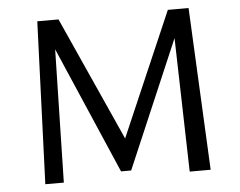

<svg xmlns="http://www.w3.org/2000/svg" viewBox="-49 -716 967 775"><g transform="rotate(-5 435.0 -329.0)"><path d="M689 0 675 -542 454 -25H413L191 -539L179 0H104L129 -658H215L441 -156L658 -658H742L774 0Z"/></g></svg>

Font: Ysabeau Medium
Style: Regular
Weight: 500
Designer: Christian Thalmann (Catharsis Fonts)
Version: Version 0.003